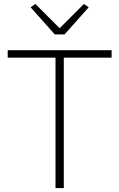

<svg xmlns="http://www.w3.org/2000/svg" viewBox="-20 -952 604 972"><path d="M303 0H261V-660H19V-698H545V-660H303ZM307 -778H257L135 -915L159 -932L282 -809L405 -932L429 -915Z"/></svg>

Font: Anuphan ExtraLight
Style: Regular
Weight: 200
Designer: Cadson Demak
Version: Version 3.001